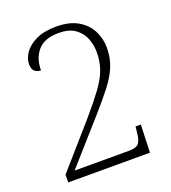

<svg xmlns="http://www.w3.org/2000/svg" viewBox="-133 -823 824 923"><g transform="rotate(-20 279.5 -362.0)"><path d="M58 0V-39L249 -257Q304 -321 337.5 -366.5Q371 -412 386 -452.5Q401 -493 401 -542Q401 -579 387.5 -613Q374 -647 343 -669Q312 -691 259 -691Q187 -691 153 -652Q119 -613 119 -551Q100 -551 87.5 -562Q75 -573 75 -598Q75 -627 95 -656Q115 -685 156 -704.5Q197 -724 259 -724Q325 -724 368 -699.5Q411 -675 432.5 -634.5Q454 -594 454 -546Q454 -493 436 -449.5Q418 -406 382.5 -360.5Q347 -315 294 -255L106 -43H383Q424 -43 436 -60Q448 -77 451 -115L454 -142H481L476 0Z"/></g></svg>

Font: Noto Serif Tibetan ExtraLight
Style: Regular
Weight: 200
Designer: Monotype Design Team
Foundry: Monotype Imaging Inc.
Version: Version 2.103; ttfautohint (v1.8.4.7-5d5b)